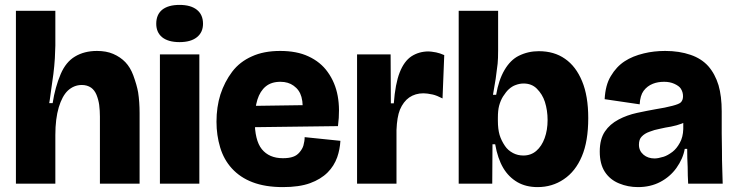

<svg xmlns="http://www.w3.org/2000/svg" viewBox="-20 -750 3006 784"><path d="M45 0V-297V-706H206V-564Q206 -552 204 -512Q202 -480 198 -448Q195 -426 189 -384Q182 -331 181 -329H195Q205 -394 228 -448Q249 -497 286 -519Q324 -542 376 -542Q414 -542 442 -530Q472 -517 492 -496Q512 -475 524 -443Q539 -402 544 -373Q550 -334 550 -288V0H388V-274Q388 -298 385 -322Q382 -343 374 -363Q366 -382 352 -392Q336 -403 314 -403Q282 -403 257 -380Q234 -358 220 -312Q206 -265 206 -199V0Z M642 -598Q618 -618 618 -653Q618 -690 642 -710Q667 -730 713 -730Q759 -730 784 -710Q809 -690 809 -653Q809 -618 784 -598Q759 -578 713 -578Q667 -578 642 -598ZM633 0V-528H794V0Z M1135 14Q1063 14 1011 -6Q961 -25 927 -62Q894 -98 879 -148Q864 -198 864 -253Q864 -313 880 -364Q897 -416 928 -457Q959 -498 1009 -520Q1057 -542 1124 -542Q1192 -542 1239 -520Q1289 -497 1318 -456Q1349 -413 1359 -358Q1369 -304 1360 -235L967 -230V-317L1246 -321L1213 -274Q1220 -321 1211 -354Q1203 -383 1179 -400Q1157 -416 1125 -416Q1088 -416 1065 -397Q1042 -378 1031 -343Q1020 -307 1020 -260Q1020 -177 1049 -141Q1079 -104 1135 -104Q1161 -104 1177 -110Q1192 -115 1203 -128Q1215 -142 1219 -156Q1224 -174 1224 -190L1370 -175Q1368 -140 1357 -108Q1344 -72 1318 -46Q1290 -18 1246 -2Q1202 14 1135 14Z M1438 0V-273V-528H1575L1576 -328H1588Q1594 -408 1612 -454Q1630 -500 1660 -520Q1691 -540 1730 -540Q1739 -540 1761 -536Q1776 -533 1794 -525L1787 -348Q1764 -360 1747 -364Q1724 -369 1709 -369Q1676 -369 1651 -352Q1627 -335 1613 -302Q1601 -272 1599 -219V0Z M2175 14Q2128 14 2093 -6Q2057 -27 2035 -64Q2012 -103 2002 -161H1991L1990 0H1853V-210V-706H2014V-545Q2014 -510 2012 -490Q2010 -470 2004 -428Q2001 -407 1993 -363H2006Q2016 -423 2040 -464Q2064 -505 2098 -522Q2136 -541 2180 -541Q2243 -541 2287 -510Q2332 -479 2357 -418Q2382 -358 2382 -268Q2382 -173 2356 -112Q2330 -50 2282 -18Q2235 14 2175 14ZM2117 -115Q2148 -115 2170 -134Q2192 -153 2204 -186Q2216 -219 2216 -260Q2216 -299 2205 -334Q2195 -365 2172 -388Q2151 -409 2118 -409Q2102 -409 2086 -403Q2071 -398 2057 -385Q2047 -376 2034 -356Q2024 -340 2018 -318Q2013 -299 2013 -269V-257Q2013 -223 2020 -199Q2027 -176 2042 -154Q2054 -136 2075 -125Q2094 -115 2117 -115Z M2585 14Q2544 14 2508 -1Q2471 -16 2450 -48Q2429 -80 2429 -131Q2429 -182 2450 -213Q2470 -243 2506 -262Q2540 -280 2581 -289Q2623 -298 2657 -304Q2696 -310 2726 -318Q2753 -325 2760 -332Q2769 -341 2769 -357Q2769 -374 2760 -388Q2753 -399 2733 -408Q2715 -416 2692 -416Q2666 -416 2646 -408Q2623 -399 2608 -379Q2594 -360 2592 -324L2449 -345Q2452 -403 2474 -439Q2497 -478 2531 -500Q2563 -521 2609 -532Q2650 -542 2696 -542Q2754 -542 2800 -526Q2844 -511 2872 -480Q2900 -448 2914 -402Q2927 -357 2927 -295V-205Q2927 -194 2927.5 -171Q2928 -148 2928 -136Q2928 -91 2929 -68L2931 0H2790Q2789 -11 2788.5 -33.5Q2788 -56 2788 -68Q2787 -80 2786.5 -104.5Q2786 -129 2786 -142H2776Q2769 -102 2742 -64Q2716 -28 2676 -7Q2636 14 2585 14ZM2653 -103Q2667 -103 2690 -110Q2706 -115 2726 -130Q2743 -143 2756 -167Q2769 -190 2770 -223V-265H2795Q2782 -252 2763 -245Q2745 -238 2720 -233Q2713 -232 2697 -229Q2681 -226 2674 -224Q2652 -220 2632 -212Q2612 -205 2600 -192Q2589 -181 2589 -159Q2589 -134 2608 -118Q2626 -103 2653 -103Z"/></svg>

Font: Bricolage Grotesque 36pt ExtraBold
Style: Regular
Weight: 800
Designer: Mathieu Triay
Foundry: Atelier Triay
Version: Version 1.000;gftools[0.9.30]